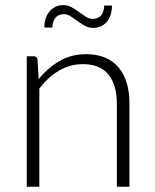

<svg xmlns="http://www.w3.org/2000/svg" viewBox="-20 -712 590 732"><path d="M82 0ZM82 0V-497.5H108.5Q121 -497.5 123 -485L127.5 -410Q162 -453.5 207 -479.5Q252 -505.5 308 -505.5Q349 -505.5 380.2 -492.5Q411.5 -479.5 432 -455Q452.5 -430.5 463 -396Q473.5 -361.5 473.5 -318V0H425.5V-318Q425.5 -388 393.5 -427.8Q361.5 -467.5 296 -467.5Q247 -467.5 205 -442.8Q163 -418 130 -374V0ZM333 -640Q355 -640 365.8 -653.8Q376.5 -667.5 377.5 -691H407Q407 -673 402.2 -657.2Q397.5 -641.5 388.2 -630Q379 -618.5 365.5 -612Q352 -605.5 334.5 -605.5Q318 -605.5 303.5 -613.8Q289 -622 275.5 -631.8Q262 -641.5 249.2 -649.8Q236.5 -658 223.5 -658Q202.5 -658 191.2 -643.8Q180 -629.5 179.5 -607H149Q149 -625 154 -640.8Q159 -656.5 168.5 -668Q178 -679.5 191.5 -686Q205 -692.5 222 -692.5Q239 -692.5 253.5 -684.2Q268 -676 281.2 -666.2Q294.5 -656.5 307.2 -648.2Q320 -640 333 -640Z"/></svg>

Font: Lato Light
Style: Regular
Weight: 300
Designer: Lukasz Dziedzic
Foundry: tyPoland Lukasz Dziedzic
Version: Version 2.007; 2014-02-27